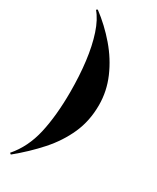

<svg xmlns="http://www.w3.org/2000/svg" viewBox="-249 -880 928 1137"><g transform="rotate(30 215.5 -311.5)"><path d="M42 189 33 182Q107 97 134.5 -24.5Q162 -146 162 -309Q162 -418 150 -514.5Q138 -611 113 -686.5Q88 -762 50 -806L59 -812Q139 -752 205 -675Q271 -598 309.5 -509Q348 -420 348 -325Q348 -217 308 -127.5Q268 -38 198.5 40Q129 118 42 189Z"/></g></svg>

Font: Literata 72pt ExtraBold
Style: Regular
Weight: 800
Designer: Latin by Veronika Burian and Jose Scaglione. Greek by Irene Vlachou. Cyrillic by Vera Evstafieva.
Foundry: TypeTogether
Version: Version 3.002